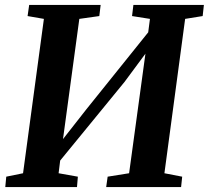

<svg xmlns="http://www.w3.org/2000/svg" viewBox="-20 -763 852 783"><path d="M1.5 0 5.5 -42.5 74 -56.5 159 -686 92.5 -697.5 99 -743H390.5L385 -697.5L303.5 -686L229.5 -141L203 -152.5L332 -317L620 -675.5L577 -574L591.5 -686L518.5 -697.5L524 -743H811.5L806.5 -697.5L735 -686L650.5 -56.5L723 -42.5L718.5 0H413L419 -42.5L506.5 -56.5L580 -594.5L606 -588.5L487.5 -428.5L188 -62.5L229 -137.5L219 -56.5L297.5 -42.5L294 0Z"/></svg>

Font: Merriweather 36pt
Style: Bold Italic
Weight: 700
Italic angle: -7.8°
Version: Version 2.101